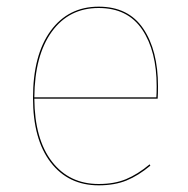

<svg xmlns="http://www.w3.org/2000/svg" viewBox="-20 -547 565 576"><path d="M453 -251H83Q84 -129 136 -62Q188 5 276 5Q323 5 358 -9.5Q393 -24 429 -54L431 -50Q395 -20 359.5 -5.5Q324 9 276 9Q185 9 132 -60Q79 -129 79 -253Q79 -382 132 -454.5Q185 -527 276 -527Q365 -527 409.5 -461.5Q454 -396 454 -288Q454 -265 453 -251ZM450 -288Q450 -394 406.5 -458.5Q363 -523 276 -523Q187 -523 135.5 -452Q84 -381 83 -255H449Q450 -268 450 -288Z"/></svg>

Font: FiraGO Four
Style: Regular
Weight: 100
Designer: bBox Type
Foundry: bBox Type GmbH
Version: Version 1.001